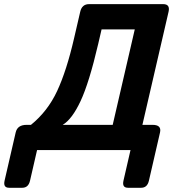

<svg xmlns="http://www.w3.org/2000/svg" viewBox="-85 -720 856 921"><path d="M-41.5 180.7Q-70.8 180.7 -63 146.5L-9.8 -84.5Q-1.5 -121.1 42.5 -121.1H63.5Q143.6 -186 189 -283.2Q234.4 -380.4 270.5 -537.1L299.8 -663.6Q308.1 -700.2 342.3 -700.2H697.8Q731.9 -700.2 723.6 -663.6L598.1 -121.1H647Q690.9 -121.1 682.6 -84.5L629.4 146.5Q621.6 180.7 592.3 180.7H528.8Q499.5 180.7 507.3 146.5L541 0H92.8L59.1 146.5Q51.3 180.7 22 180.7ZM215.8 -121.1H455.6L561.5 -579.1H402.3L386.2 -509.8Q342.8 -323.7 301.8 -235.8Q260.7 -147.9 215.8 -121.1Z"/></svg>

Font: Istok
Style: Bold Italic
Weight: 700
Italic angle: -13°
Designer: Andrey V. Panov
Foundry: Andrey V. Panov
Version: Version 1.0.3